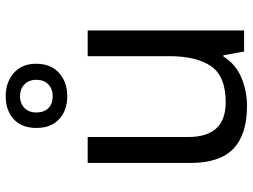

<svg xmlns="http://www.w3.org/2000/svg" viewBox="-124 -732 867 658"><g transform="rotate(-90 309.0 -403.5)"><path d="M533 -536V0H461L448 -71H444Q418 -29 372 -9.5Q326 10 274 10Q177 10 128 -36.5Q79 -83 79 -185V-536H168V-191Q168 -63 287 -63Q376 -63 410.5 -113Q445 -163 445 -257V-536ZM308 -606Q259 -606 229 -634Q199 -662 199 -712Q199 -762 229 -789.5Q259 -817 308 -817Q355 -817 387 -789.5Q419 -762 419 -713Q419 -662 387.5 -634Q356 -606 308 -606ZM308 -656Q333 -656 348.5 -671Q364 -686 364 -712Q364 -738 348 -753Q332 -768 308 -768Q284 -768 268 -753Q252 -738 252 -712Q252 -686 266.5 -671Q281 -656 308 -656Z"/></g></svg>

Font: Noto Sans Myanmar UI
Style: Regular
Weight: 400
Designer: Monotype Design Team
Foundry: Monotype Imaging Inc.
Version: Version 2.103; ttfautohint (v1.8.4.7-5d5b)